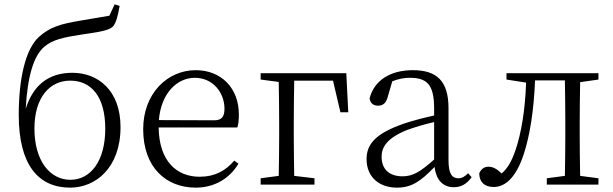

<svg xmlns="http://www.w3.org/2000/svg" viewBox="-20 -847 2813 881"><path d="M303 -22C210 -22 138 -108 138 -257C138 -401 209 -477 302 -477C398 -477 463 -405 463 -256C463 -110 397 -22 303 -22ZM506 -827 482 -775C442 -768 392 -760 347 -752C258 -737 209 -723 159 -678C95 -620 66 -481 66 -319C66 -89 157 14 302 14C418 14 533 -76 533 -264C533 -432 430 -513 312 -513C200 -513 131 -453 98 -348C106 -497 135 -593 184 -633C221 -665 272 -676 358 -689C426 -699 479 -706 498 -725C513 -742 521 -775 529 -820Z M709 -296C719 -420 793 -490 874 -490C957 -490 1010 -422 1010 -348C1010 -315 1000 -295 963 -295ZM1069 -262C1074 -277 1076 -297 1076 -322C1076 -442 996 -525 878 -525C749 -525 637 -419 637 -254C637 -79 742 14 878 14C964 14 1034 -28 1074 -96L1055 -110C1015 -64 967 -36 896 -36C791 -36 710 -107 708 -262Z M1508 -477 1542 -332H1578L1569 -511H1176V-482L1259 -471C1260 -416 1261 -336 1261 -279V-227C1261 -174 1260 -95 1259 -40L1176 -29V0H1423V-29L1330 -40C1329 -95 1328 -174 1328 -227V-279C1328 -338 1329 -422 1330 -477Z M1972 -115C1908 -58 1874 -38 1827 -38C1770 -38 1731 -67 1731 -128C1731 -172 1756 -214 1849 -251C1882 -263 1929 -277 1972 -287ZM2128 -52C2113 -37 2100 -29 2084 -29C2054 -29 2038 -49 2038 -112V-350C2038 -476 1984 -525 1874 -525C1771 -525 1697 -478 1676 -396C1678 -375 1692 -362 1715 -362C1738 -362 1752 -375 1759 -402L1780 -474C1808 -485 1834 -490 1859 -490C1937 -490 1972 -462 1972 -350V-317C1926 -307 1876 -294 1834 -280C1704 -235 1662 -186 1662 -117C1662 -31 1724 14 1801 14C1870 14 1911 -16 1974 -81C1981 -23 2011 12 2062 12C2094 12 2121 -1 2144 -34Z M2726 -482V-511H2304V-482L2394 -468C2390 -345 2372 -235 2345 -157C2327 -105 2309 -75 2282 -51C2262 -70 2244 -82 2221 -82C2201 -82 2188 -71 2179 -52C2179 -12 2203 11 2245 11C2296 11 2347 -28 2384 -142C2412 -228 2430 -345 2435 -478H2572C2573 -423 2574 -339 2574 -284V-227C2574 -174 2573 -95 2572 -40L2489 -29V0H2726V-29L2642 -40C2641 -95 2640 -174 2640 -227V-284C2640 -337 2641 -415 2642 -470Z"/></svg>

Font: Noto Serif CJK JP Light
Style: Regular
Weight: 300
Designer: Ryoko NISHIZUKA 西塚涼子 (kana & ideographs); Frank Grießhammer (Latin, Greek & Cyrillic); Wenlong ZHANG 张文龙 (bopomofo); San
Foundry: Adobe Systems Incorporated
Version: Version 1.001;PS 1.001;hotconv 16.6.54;makeotf.lib2.5.65590